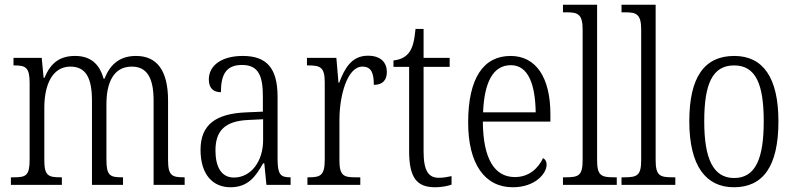

<svg xmlns="http://www.w3.org/2000/svg" viewBox="-20 -780 3353 810"><path d="M26 0H241V-32H236C185 -32 167 -38 167 -103V-326C167 -417 198 -499 277 -499C343 -499 368 -450 368 -355V0H499V-32H494C445 -32 429 -39 429 -105V-341C429 -426 456 -499 536 -499C603 -499 628 -447 628 -355V0H759V-32H756C706 -32 689 -39 689 -104V-356C689 -484 641 -544 554 -544C493 -544 447 -516 421 -448H417C399 -514 358 -544 297 -544C237 -544 195 -519 168 -452H164L156 -536H37V-504H41C88 -504 105 -496 105 -430V-106C105 -39 89 -32 39 -32H26Z M952 10C1027 10 1059 -36 1090 -91H1095L1104 0H1206V-32H1203C1163 -32 1151 -45 1151 -110V-372C1151 -495 1103 -544 1004 -544C914 -544 861 -503 861 -445C861 -409 879 -391 912 -391C912 -464 933 -506 1001 -506C1072 -506 1089 -458 1089 -372V-309L1020 -306C889 -301 826 -253 826 -148C826 -41 880 10 952 10ZM967 -31C913 -31 889 -77 889 -145C889 -225 925 -270 1030 -274L1090 -277V-188C1090 -101 1040 -31 967 -31Z M1277 0H1500V-32H1480C1431 -32 1412 -38 1412 -103V-275C1412 -374 1444 -499 1509 -499C1547 -499 1557 -471 1557 -422C1596 -422 1612 -444 1612 -476C1612 -517 1586 -545 1532 -545C1462 -545 1433 -489 1411 -431H1408L1399 -536H1275V-504H1280C1331 -504 1350 -497 1350 -433V-106C1350 -39 1331 -32 1282 -32H1277Z M1816 10C1842 10 1868 5 1885 -1V-37C1866 -33 1852 -30 1831 -30C1788 -30 1767 -59 1767 -141V-498H1877V-536H1767V-658H1733C1728 -605 1720 -575 1703 -555C1689 -538 1668 -528 1640 -525V-498H1706V-143C1706 -29 1739 10 1816 10Z M2143 10C2239 10 2286 -49 2286 -85C2286 -100 2279 -109 2271 -113C2251 -71 2213 -33 2152 -33C2068 -33 2018 -107 2017 -267H2302V-298C2302 -455 2240 -544 2134 -544C2020 -544 1955 -451 1955 -263C1955 -89 2025 10 2143 10ZM2240 -306H2018C2023 -431 2059 -505 2135 -505C2209 -505 2238 -424 2240 -306Z M2355 0H2582V-32H2571C2516 -32 2499 -39 2499 -105V-760H2355V-728H2370C2416 -728 2438 -722 2438 -656V-105C2438 -39 2421 -32 2366 -32H2355Z M2602 0H2829V-32H2818C2763 -32 2746 -39 2746 -105V-760H2602V-728H2617C2663 -728 2685 -722 2685 -656V-105C2685 -39 2668 -32 2613 -32H2602Z M3076 10C3199 10 3264 -78 3264 -268C3264 -454 3198 -544 3078 -544C2951 -544 2888 -454 2888 -268C2888 -79 2959 10 3076 10ZM3077 -29C2988 -29 2951 -112 2951 -268C2951 -425 2985 -504 3077 -504C3168 -504 3202 -426 3202 -268C3202 -114 3169 -29 3077 -29Z"/></svg>

Font: Noto Serif Myanmar Condensed Light
Style: Regular
Weight: 300
Width: 3
Designer: Ben Mitchell and the Monotype Design Team
Foundry: Monotype Imaging Inc.
Version: Version 2.106